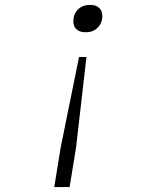

<svg xmlns="http://www.w3.org/2000/svg" viewBox="-20 -575 640 775"><path d="M323 -445Q301 -445 288.5 -457Q276 -469 276 -489Q276 -518 294.5 -536.5Q313 -555 341 -555H346Q368 -555 380.5 -543Q393 -531 393 -511Q393 -482 374.5 -463.5Q356 -445 328 -445ZM261 180H199L225 20L299 -345H329L287 20Z"/></svg>

Font: JetBrains Mono Extra Light
Style: Italic
Weight: 200
Italic angle: -9°
Monospace: yes
Designer: Philipp Nurullin, Konstantin Bulenkov
Foundry: JetBrains
Version: 2.002